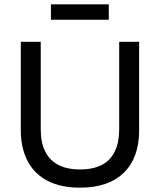

<svg xmlns="http://www.w3.org/2000/svg" viewBox="-20 -853 737 886"><path d="M349 13Q295 13 252 1.5Q209 -10 176 -32.5Q143 -55 121 -87Q99 -119 87.5 -160.5Q76 -202 76 -251V-660H168V-255Q168 -196 188 -155Q208 -114 248.5 -92.5Q289 -71 349 -71Q410 -71 450 -92Q490 -113 510 -154.5Q530 -196 530 -255V-660H622V-251Q622 -125 551.5 -56Q481 13 349 13ZM215 -762V-833H482V-762Z"/></svg>

Font: Bricolage Grotesque 28pt
Style: Regular
Weight: 400
Version: Version 1.001;gftools[0.9.33.dev8+g029e19f]